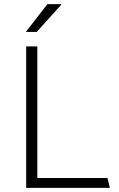

<svg xmlns="http://www.w3.org/2000/svg" viewBox="-20 -911 575 931"><path d="M107 0V-686H161V-48H501L513 0ZM105 -756 210 -891H277V-888L158 -756Z"/></svg>

Font: Chivo Medium Thin
Style: Regular
Weight: 250
Version: Version 2.002